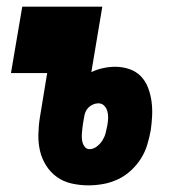

<svg xmlns="http://www.w3.org/2000/svg" viewBox="-20 -550 540 578"><path d="M246 8Q221 8 196 2.5Q171 -3 151.5 -17Q132 -31 119 -51.5Q106 -72 100.5 -95.5Q95 -119 95.5 -145Q96 -171 100 -196L122 -330H13L47 -530H288L255 -333Q272 -341 290.5 -345Q309 -349 327 -349Q349 -349 369.5 -342Q390 -335 404 -320.5Q418 -306 425.5 -286.5Q433 -267 436 -246Q439 -225 438 -202.5Q437 -180 434 -159Q430 -137 423.5 -115Q417 -93 404.5 -73Q392 -53 374 -36.5Q356 -20 334.5 -10Q313 0 290.5 4Q268 8 246 8ZM250 -101Q261 -101 271.5 -109Q282 -117 288.5 -127.5Q295 -138 298 -149.5Q301 -161 303 -172Q305 -183 305.5 -193.5Q306 -204 303.5 -214Q301 -224 294 -231.5Q287 -239 276 -239Q268 -239 260 -235.5Q252 -232 246 -226Q240 -220 237 -212Q234 -204 233 -196L230 -179Q229 -171 228 -163.5Q227 -156 226.5 -148Q226 -140 226.5 -132.5Q227 -125 229.5 -118Q232 -111 237 -106Q242 -101 250 -101Z"/></svg>

Font: Iosevka Slab Heavy
Style: Italic
Weight: 900
Italic angle: -9°
Monospace: yes
Designer: Belleve Invis
Foundry: Belleve Invis
Version: Version 11.1.0; ttfautohint (v1.8.3)